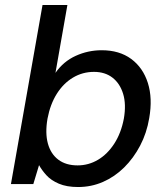

<svg xmlns="http://www.w3.org/2000/svg" viewBox="-20 -740 672 772"><path d="M294 12Q248 12 216.5 -1.5Q185 -15 166.5 -35.5Q148 -56 137 -76L114 0H24L151 -720H251L203 -447Q235 -493 284.5 -515.5Q334 -538 389 -538Q460 -538 507.5 -503Q555 -468 574.5 -406.5Q594 -345 580 -265Q570 -205 543.5 -154.5Q517 -104 479 -66.5Q441 -29 394 -8.5Q347 12 294 12ZM292 -75Q336 -75 374 -97.5Q412 -120 439.5 -162.5Q467 -205 478 -263Q488 -321 475 -363Q462 -405 432 -428Q402 -451 358 -451Q312 -451 273.5 -428Q235 -405 208.5 -363Q182 -321 171 -263Q161 -205 172.5 -163Q184 -121 214.5 -98Q245 -75 292 -75Z"/></svg>

Font: DM Sans 9pt Medium
Style: Italic
Weight: 500
Italic angle: -10°
Version: Version 4.004;gftools[0.9.30]